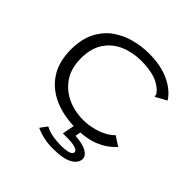

<svg xmlns="http://www.w3.org/2000/svg" viewBox="-210 -801 1170 1170"><g transform="rotate(45 375.0 -215.5)"><path d="M427 10Q322 10 240.5 -25.5Q159 -61 112.5 -131.5Q66 -202 66 -308Q66 -398 97.5 -459.5Q129 -521 180.5 -558Q232 -595 295 -611.5Q358 -628 421 -628Q522 -628 594.5 -594.5Q667 -561 703 -505L640 -470L631 -465L628 -472Q630 -479 626 -485Q622 -491 611 -503Q572 -539 523.5 -551Q475 -563 418 -563Q345 -563 283 -536.5Q221 -510 184 -454.5Q147 -399 147 -313Q147 -230 184.5 -173Q222 -116 284.5 -86.5Q347 -57 423 -57Q460 -57 499.5 -66Q539 -75 573 -92Q607 -109 628 -132L690 -92Q645 -42 581.5 -16Q518 10 427 10ZM415 197Q335 197 267 166L300 121Q328 136 362.5 142.5Q397 149 435 149Q525 149 525 118Q525 104 499 96Q473 88 433 88H393L410 0H466L458 44Q524 48 556.5 67Q589 86 589 112Q589 149 546.5 173Q504 197 415 197Z"/></g></svg>

Font: Inconsolata ExtraExpanded
Style: Regular
Weight: 400
Width: 8
Monospace: yes
Designer: Raph Levien, Cyreal, Brenton Simpson
Foundry: Raph Levien, Cyreal, Google
Version: Version 3.001; ttfautohint (v1.8.2.53-6de2)